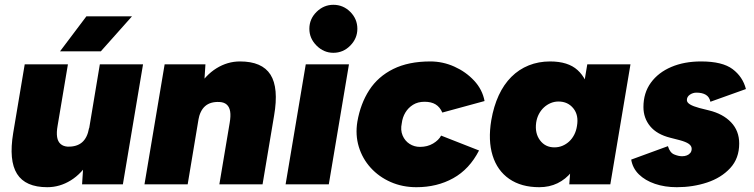

<svg xmlns="http://www.w3.org/2000/svg" viewBox="-20 -768 3141 800"><path d="M322 0 328 -92 396 -500H576L492 0ZM35 -214 83 -500H263L220 -244ZM220 -244Q215 -216 218 -197Q221 -178 232.5 -168Q244 -158 262 -157Q300 -156 322 -175Q344 -194 351 -234H400Q387 -155 354 -100Q321 -45 275 -16.5Q229 12 177 12Q86 12 51 -43.5Q16 -99 35 -214ZM230 -554 340 -700H530L400 -554Z M582 0 666 -500H836L830 -408L762 0ZM894 0 937 -256 1122 -286 1074 0ZM937 -256Q942 -285 939 -303.5Q936 -322 925 -332Q914 -342 895 -343Q857 -345 835 -326Q813 -307 806 -266H757Q770 -345 803 -400Q836 -455 882 -483.5Q928 -512 980 -512Q1072 -512 1107 -457Q1142 -402 1122 -286Z M1170 0 1254 -500H1434L1350 0ZM1369 -548Q1329 -548 1299 -578Q1269 -608 1269 -648Q1269 -689 1299 -718.5Q1329 -748 1369 -748Q1410 -748 1439.5 -718.5Q1469 -689 1469 -648Q1469 -608 1439.5 -578Q1410 -548 1369 -548Z M1715 12Q1657 12 1608 -9.5Q1559 -31 1524.5 -69Q1490 -107 1475 -156.5Q1460 -206 1469 -261Q1482 -336 1518.5 -392.5Q1555 -449 1618.5 -480.5Q1682 -512 1773 -512Q1825 -512 1873 -490.5Q1921 -469 1955.5 -432Q1990 -395 1999 -347L1823 -299Q1813 -322 1795 -333Q1777 -344 1749 -344Q1721 -344 1701 -331.5Q1681 -319 1669 -299Q1657 -279 1654 -254Q1648 -226 1657.5 -203.5Q1667 -181 1686.5 -168.5Q1706 -156 1730 -156Q1761 -156 1784.5 -170Q1808 -184 1818 -203L1976 -141Q1936 -63 1868.5 -25.5Q1801 12 1715 12Z M2352 0 2359 -93 2427 -500H2607L2523 0ZM2227 12Q2152 12 2102 -22.5Q2052 -57 2032.5 -120Q2013 -183 2027 -267Q2037 -325 2058 -370.5Q2079 -416 2110.5 -447.5Q2142 -479 2183 -495.5Q2224 -512 2272 -512Q2347 -512 2386.5 -476Q2426 -440 2436.5 -377.5Q2447 -315 2433 -233Q2423 -175 2405.5 -129.5Q2388 -84 2362.5 -52.5Q2337 -21 2303 -4.5Q2269 12 2227 12ZM2290 -154Q2308 -154 2323.5 -160.5Q2339 -167 2351.5 -178.5Q2364 -190 2372.5 -206.5Q2381 -223 2384 -243Q2392 -288 2369 -316.5Q2346 -345 2307 -345Q2290 -345 2274.5 -338.5Q2259 -332 2246.5 -320.5Q2234 -309 2225.5 -293Q2217 -277 2214 -257Q2208 -213 2230 -183.5Q2252 -154 2290 -154Z M2800 12Q2750 12 2709 -2Q2668 -16 2642 -41.5Q2616 -67 2610 -103L2763 -159Q2771 -132 2789 -124.5Q2807 -117 2822 -117Q2833 -117 2842 -120.5Q2851 -124 2856.5 -131Q2862 -138 2862 -148Q2862 -160 2850 -168.5Q2838 -177 2812 -184L2773 -194Q2717 -208 2689 -242Q2661 -276 2661 -322Q2661 -381 2692 -423.5Q2723 -466 2777 -489Q2831 -512 2901 -512Q2990 -512 3032.5 -480Q3075 -448 3088 -397L2940 -344Q2936 -364 2921 -373Q2906 -382 2882 -382Q2867 -382 2854.5 -373.5Q2842 -365 2842 -351Q2842 -341 2855 -333Q2868 -325 2894 -318L2934 -308Q2992 -294 3026 -258.5Q3060 -223 3060 -170Q3060 -108 3022.5 -67.5Q2985 -27 2926 -7.5Q2867 12 2800 12Z"/></svg>

Font: Figtree Light Black
Style: Italic
Weight: 900
Italic angle: -9.5°
Version: Version 2.000